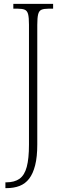

<svg xmlns="http://www.w3.org/2000/svg" viewBox="-20 -734 329 994"><path d="M8 240V210H12Q55 210 81 191.5Q107 173 118.5 130Q130 87 130 15V-606Q130 -643 125.5 -660.5Q121 -678 108.5 -683.5Q96 -689 73 -689H49V-714H255V-689H230Q207 -689 194.5 -683.5Q182 -678 177.5 -660Q173 -642 173 -605V14Q173 78 162 121.5Q151 165 131 191Q111 217 81.5 228.5Q52 240 13 240Z"/></svg>

Font: Noto Serif Khmer Condensed ExtraLight
Style: Regular
Weight: 250
Width: 3
Designer: Danh Hong and the Monotype Design Team
Foundry: Monotype Imaging Inc.
Version: Version 2.004